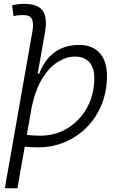

<svg xmlns="http://www.w3.org/2000/svg" viewBox="-20 -763 626 1007"><path d="M179.2 9.8Q145.5 9.8 109.9 6.3L71.3 224.6L5.4 224.1L149.9 -597.7Q157.7 -642.1 147.2 -663.1Q136.7 -684.1 102.5 -684.1Q89.8 -684.1 76.7 -682.9Q63.5 -681.6 50.8 -678.7L43.5 -734.9Q59.6 -739.3 75.7 -741Q91.8 -742.7 107.9 -742.7Q178.7 -742.7 204.1 -707Q229.5 -671.4 216.3 -595.7L177.7 -377H186Q210.9 -445.8 263.7 -486.6Q316.4 -527.3 396.5 -527.3Q464.8 -527.3 502.9 -484.9Q541 -442.4 541 -364.7Q541 -284.7 513.7 -216.6Q486.3 -148.4 437.3 -97.7Q388.2 -46.9 322.3 -18.6Q256.3 9.8 179.2 9.8ZM120.6 -55.7Q151.4 -51.3 189.9 -51.3Q271 -51.3 335.4 -91.1Q399.9 -130.9 437.3 -199.7Q474.6 -268.6 474.6 -355Q474.6 -408.2 448 -437.3Q421.4 -466.3 373.5 -466.3Q329.6 -466.3 284.9 -439.2Q240.2 -412.1 203.6 -354.2Q167 -296.4 147 -204.6Z"/></svg>

Font: Cascadia Code Light
Style: Italic
Weight: 300
Italic angle: -10°
Monospace: yes
Designer: Aaron Bell
Foundry: Saja Typeworks
Version: Version 2404.023; ttfautohint (v1.8.4)